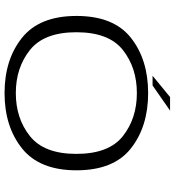

<svg xmlns="http://www.w3.org/2000/svg" viewBox="16 -742 730 801"><g transform="rotate(90 380.5 -341.0)"><path d="M368 4.5Q507.5 4.5 598.8 -68.5Q690 -141.5 690 -295.5Q690 -450.5 598.8 -522.5Q507.5 -594.5 368 -594.5Q228 -594.5 137 -522.5Q46 -450.5 46 -295.5Q46 -141.5 137 -68.5Q228 4.5 368 4.5ZM368 -42.5Q262 -42.5 188 -101.5Q114 -160.5 114 -295Q114 -430.5 188 -489Q262 -547.5 368 -547.5Q473.5 -547.5 547.5 -489Q621.5 -430.5 621.5 -295Q621.5 -160.5 547.5 -101.5Q473.5 -42.5 368 -42.5ZM295.5 -613H336L441 -686H384.5Z"/></g></svg>

Font: Anybody Expanded Light
Style: Regular
Weight: 300
Width: 7
Version: Version 1.113;gftools[0.9.25]